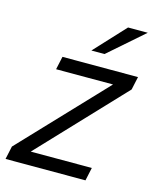

<svg xmlns="http://www.w3.org/2000/svg" viewBox="-125 -774 685 847"><g transform="rotate(15 217.5 -350.0)"><path d="M453 -500 440 -440 81 -60H360L347 0H-18L-5 -60L355 -440H95L108 -500ZM444 -700 284 -560H224L354 -700Z"/></g></svg>

Font: Epunda Sans Light
Style: Italic
Weight: 300
Italic angle: -12.0243°
Designer: Simon Atzbach
Foundry: typofactur
Version: Version 2.204